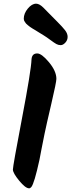

<svg xmlns="http://www.w3.org/2000/svg" viewBox="-20 -1035 387 1042"><path d="M109 -933Q109 -962 131 -988.5Q153 -1015 176 -1015Q194 -1015 216 -993Q224 -985 241.5 -967Q259 -949 289 -919Q319 -889 333 -871Q347 -853 347 -835Q347 -817 334.5 -803.5Q322 -790 309.5 -790Q297 -790 286 -796Q275 -802 253.5 -818Q232 -834 218 -842.5Q204 -851 192 -858.5Q180 -866 173.5 -870Q167 -874 157.5 -879.5Q148 -885 143 -889Q138 -893 131.5 -898Q125 -903 121.5 -907Q118 -911 115 -916Q109 -924 109 -933ZM151 -712Q153 -745 182 -745Q206 -745 246 -697Q286 -649 286 -607Q286 -589 258.5 -471.5Q231 -354 221.5 -307.5Q212 -261 205 -224.5Q198 -188 194 -167Q166 -39 150 -20Q144 -13 138 -13Q118 -13 84 -54.5Q50 -96 50 -115Q50 -134 99.5 -393.5Q149 -653 151 -712Z"/></svg>

Font: Kalam
Style: Bold
Weight: 700
Version: Version 2.001;PS 1.0;hotconv 1.0.79;makeotf.lib2.5.61930; tt